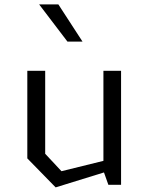

<svg xmlns="http://www.w3.org/2000/svg" viewBox="-20 -822 660 854"><path d="M181 -507H101.5V-117.5L227.5 11.5L442.5 -55L462 0H518.5V-507H440V-106.5L253.5 -60.5L181 -138ZM154 -802.5 280 -637H347L239.5 -802.5Z"/></svg>

Font: Monaspace Krypton Light
Style: Regular
Weight: 300
Designer: Riley Cran & the Lettermatic Team
Foundry: Lettermatic
Version: Version 1.101 (Monaspace Krypton)